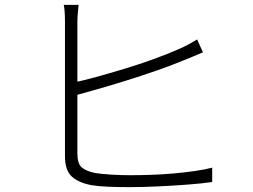

<svg xmlns="http://www.w3.org/2000/svg" viewBox="-20 -779 1040 789"><path d="M303 -759Q302 -744 300 -727.5Q298 -711 298 -691Q298 -679 298 -639.5Q298 -600 298 -545Q298 -490 298 -428.5Q298 -367 298 -310Q298 -253 298 -210Q298 -167 298 -149Q298 -107 315.5 -91.5Q333 -76 371 -68Q396 -64 435.5 -61.5Q475 -59 513 -59Q553 -59 599 -60.5Q645 -62 691 -66Q737 -70 779 -76Q821 -82 852 -90V-31Q811 -25 752 -20.5Q693 -16 629.5 -13Q566 -10 512 -10Q470 -10 428.5 -11.5Q387 -13 356 -18Q303 -28 275 -53.5Q247 -79 247 -137Q247 -159 247 -204Q247 -249 247 -308Q247 -367 247 -428.5Q247 -490 247 -545.5Q247 -601 247 -640Q247 -679 247 -691Q247 -704 246.5 -716Q246 -728 245 -739Q244 -750 242 -759ZM274 -438Q318 -447 374.5 -462.5Q431 -478 492 -496.5Q553 -515 611 -536Q669 -557 714 -577Q735 -586 754.5 -596.5Q774 -607 790 -617L814 -564Q797 -557 775 -547.5Q753 -538 732 -530Q684 -510 623.5 -489Q563 -468 499 -448Q435 -428 377 -411.5Q319 -395 275 -383Z"/></svg>

Font: Noto Sans JP Thin Light
Style: Regular
Weight: 300
Version: Version 2.004-H2;hotconv 1.0.118;makeotfexe 2.5.65603